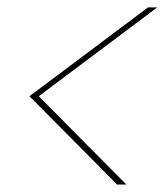

<svg xmlns="http://www.w3.org/2000/svg" viewBox="-20 -638 442 515"><path d="M84 -379.9 318.8 -143.1H293.9L59.1 -379.9L377 -618.2H401.9Z"/></svg>

Font: SVN-Poppins Thin
Style: Italic
Weight: 100
Italic angle: -10°
Designer: Ninad Kale (Devanagari), Jonny Pinhorn (Latin)
Foundry: Indian Type Foundry
Version: Version 3.002 2017